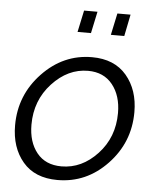

<svg xmlns="http://www.w3.org/2000/svg" viewBox="-53 -772 678 827"><g transform="rotate(5 286.5 -358.5)"><path d="M257 -633 277 -727H335L315 -633ZM401 -633 421 -727H478L459 -633ZM24 -209Q24 -340 114.5 -435Q205 -530 329 -530Q426 -530 478.5 -468Q531 -406 531 -310Q531 -179 441 -84.5Q351 10 226 10Q128 10 76 -51.5Q24 -113 24 -209ZM461 -300Q461 -375 423 -422.5Q385 -470 317 -470Q230 -470 162 -396.5Q94 -323 94 -218Q94 -143 131.5 -96.5Q169 -50 238 -50Q326 -50 393.5 -122.5Q461 -195 461 -300Z"/></g></svg>

Font: Raleway-v4020
Style: Italic
Weight: 400
Italic angle: -12°
Designer: Matt McInerney, Pablo Impallari, Rodrigo Fuenzalida
Foundry: Matt McInerney, Pablo Impallari, Rodrigo Fuenzalida
Version: Version 4.020;PS 004.020;hotconv 1.0.88;makeotf.lib2.5.64775